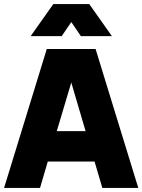

<svg xmlns="http://www.w3.org/2000/svg" viewBox="-20 -920 697 940"><path d="M0 0Q52 -168 104.5 -340Q157 -512 209 -680Q268 -680 328.5 -680Q389 -680 448 -680Q500 -512 552.5 -340Q605 -168 657 0Q614 0 569.5 0Q525 0 481 0Q471 -32 462 -64.5Q453 -97 443 -129Q386 -129 328.5 -129Q271 -129 214 -129Q204 -97 195 -64.5Q186 -32 176 0Q133 0 88.5 0Q44 0 0 0ZM258 -278Q293 -278 328.5 -278Q364 -278 399 -278Q382 -337 364 -397Q346 -457 329 -516Q312 -457 293.5 -397Q275 -337 258 -278ZM130 -743Q158 -782 185.5 -821.5Q213 -861 241 -900Q285 -900 329.5 -900Q374 -900 417 -900Q445 -861 472.5 -821.5Q500 -782 528 -743Q491 -743 452.5 -743Q414 -743 376 -743Q364 -760 352.5 -777.5Q341 -795 329 -812Q317 -795 305.5 -777.5Q294 -760 282 -743Q245 -743 206.5 -743Q168 -743 130 -743Z"/></svg>

Font: Tilt Warp
Style: Regular
Weight: 400
Designer: Andy Clymer
Foundry: Andy Clymer
Version: Version 1.000